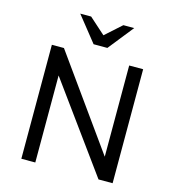

<svg xmlns="http://www.w3.org/2000/svg" viewBox="-132 -1039 1041 1149"><g transform="rotate(15 389.0 -465.0)"><path d="M106.4 -706.1H181.2L585.4 -141.1V-706.1H671.9V0H584.5L192.9 -539.1V0H106.4ZM346.7 -773.9 222.2 -930.2H289.6L389.6 -840.8L489.3 -930.2H556.6L432.1 -773.9Z"/></g></svg>

Font: Monda
Style: Regular
Weight: 400
Designer: Vernon Adams
Foundry: Vernon Adams
Version: Version 2.100; ttfautohint (v1.8.3)